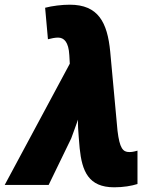

<svg xmlns="http://www.w3.org/2000/svg" viewBox="-75 -787 645 817"><path d="M411 10C450 10 485 4 510 -4V-146C493 -141 485 -140 475 -140C448 -140 434 -156 425 -231L394 -567C382 -692 343 -767 222 -767C189 -767 147 -762 117 -754L129 -620C145 -624 159 -627 172 -627C197 -627 217 -609 220 -552L222 -516L-55 0H132L228 -198C229 -202 253 -265 257 -278C256 -258 258 -226 260 -204L264 -156C274 -59 301 10 411 10Z"/></svg>

Font: Noto Sans UI SemiCondensed Black
Style: Italic
Weight: 900
Width: 4
Italic angle: -372°
Designer: Monotype Design Team
Foundry: Monotype Imaging Inc.
Version: Version 1.901